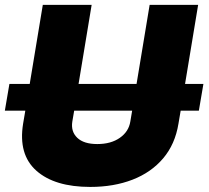

<svg xmlns="http://www.w3.org/2000/svg" viewBox="-21 -747 843 776"><path d="M801.1 -407.7 782.7 -299.7H709.2L700.3 -247.2Q686.8 -164.1 638.5 -107.1Q590.2 -50.1 514.6 -20.8Q438.9 8.5 343.8 8.5Q199.9 8.5 126.1 -57Q52.2 -122.5 72.4 -247.2L81.3 -299.7H-1.4L17 -407.7H99.1L152 -727.3H349.4L296.5 -407.7H530.9L583.8 -727.3H779.8L726.9 -407.7ZM513.1 -299.7H278.8L271.3 -255.7Q264.9 -215.2 291.4 -190Q317.8 -164.8 372.2 -164.8Q427.6 -164.8 463.4 -190Q499.3 -215.2 505.7 -255.7Z"/></svg>

Font: Inter UI Black
Style: Italic
Weight: 900
Italic angle: -9.39999°
Designer: Rasmus Andersson
Foundry: rsms
Version: 3.2;8d6f07862